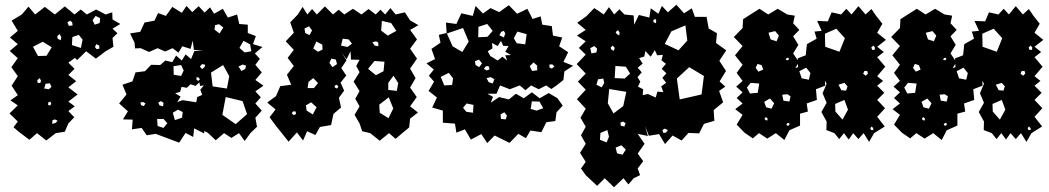

<svg xmlns="http://www.w3.org/2000/svg" viewBox="-20 -571 4420 809"><path d="M60 -15 37 -35 55 -59 20 -93 55 -127 24 -148 55 -170 29 -210 55 -250 28 -288 55 -326 21 -356 55 -385 22 -413 55 -441 29 -484 72 -510 100 -543 128 -510 169 -542 211 -510 253 -544 294 -510 320 -531 346 -510 385 -531 425 -510 453 -519 454 -489 487 -470 454 -450 475 -431 454 -411 458 -374 425 -355 384 -324 343 -355 305 -318 296 -327 268 -307 294 -281 268 -255 301 -229 268 -203 307 -173 268 -143 295 -123 268 -103 293 -77 268 -51 253 -16 215 -10 175 21 136 -10 104 18ZM402 -494 383 -504 370 -486 379 -467 400 -474ZM284 -477 276 -484 264 -477 270 -462 286 -464ZM231 -428 221 -418 223 -408 236 -401 238 -415ZM328 -404 312 -424 285 -415 283 -381 321 -369ZM198 -372 160 -395 119 -374 140 -335 176 -336ZM398 -379 386 -385 380 -373 387 -364 399 -366ZM153 -231 147 -242 137 -233 139 -221 150 -222ZM190 -220 172 -218 166 -198 186 -195 197 -205ZM196 -134 192 -143 183 -139V-128L192 -127ZM211 -68 201 -64 200 -49 214 -53 223 -62Z M636 -7 598 -1 577 -32 536 -26 539 -67 498 -68 519 -102 482 -135 513 -173 496 -214 538 -228 551 -266 591 -271 617 -298 655 -297 677 -316 706 -309 722 -337 746 -316 762 -342 785 -322 799 -356H836L797 -361L792 -400L783 -365L748 -376L732 -349L707 -368L676 -354L644 -368L608 -352L573 -368L549 -367L547 -391L528 -430L571 -437L589 -476L631 -484L646 -516L679 -504L706 -542L746 -517L766 -546L790 -520L817 -545L842 -518L865 -540L882 -513L919 -534L940 -497L979 -510L988 -470L1024 -467V-432L1058 -419L1046 -385L1086 -373L1054 -346L1075 -323L1056 -298L1083 -266L1056 -234L1090 -210L1056 -186L1079 -161L1056 -135L1083 -105L1056 -75L1063 -37L1035 -10L1011 23L987 -10L955 10L924 -10L889 20L855 -12L841 -19L840 -9L798 -30L794 6L762 -11L735 30ZM903 -469 886 -465 884 -446 905 -430 921 -455ZM1034 -384 1006 -399 989 -369 1011 -350 1039 -355ZM845 -298 832 -301 822 -291 831 -280 841 -287ZM1017 -294 1003 -299 985 -291 997 -272 1013 -280ZM920 -297 869 -265 876 -207 936 -198 946 -250ZM754 -274 743 -297 711 -292 712 -256 743 -251ZM818 -244 808 -246V-235L815 -230L822 -236ZM807 -140 811 -162 832 -171 824 -193 839 -211 823 -209 820 -224 804 -209 783 -216 767 -201 745 -205 739 -184 718 -178 741 -164 727 -141 750 -149ZM1002 -145 931 -162 917 -87 973 -48 1021 -90ZM658 -145 647 -139 652 -127 667 -123 669 -138ZM584 -141 572 -140 574 -128 586 -124 593 -135ZM750 -99 730 -109 708 -96 717 -65 747 -75ZM669 -70H642L644 -40L669 -32L685 -52Z M1141 -43 1116 -77 1141 -110 1106 -139 1143 -166 1161 -208 1207 -214 1189 -256 1218 -293 1192 -327 1218 -361 1184 -397 1218 -433 1203 -477 1235 -510 1255 -542 1275 -510 1295 -533 1315 -510 1349 -544 1383 -510 1407 -530 1431 -510 1467 -534 1503 -510 1533 -533 1563 -510 1583 -530 1603 -510 1625 -537 1647 -510 1686 -519 1708 -485 1743 -465 1708 -445 1737 -405 1708 -366 1737 -324 1708 -282 1731 -242 1708 -202 1736 -162 1708 -123 1741 -97 1708 -71 1704 -34 1675 -10 1647 14 1619 -10 1580 22 1540 -10 1506 -18 1495 -51 1474 -87 1495 -123 1477 -155 1495 -187 1470 -227 1495 -267 1481 -293 1495 -319 1459 -320 1457 -355 1440 -321 1418 -351 1440 -317 1418 -284 1439 -253 1415 -223 1430 -189 1408 -159 1417 -118 1385 -91 1375 -44 1328 -36 1309 -2 1274 -18 1257 21 1231 -13 1196 26ZM1628 -474 1589 -483 1586 -442 1614 -421 1650 -441ZM1282 -460 1263 -451 1266 -432 1284 -423 1295 -443ZM1449 -405 1424 -408 1417 -379 1444 -373 1463 -387ZM1574 -391 1565 -397 1549 -393 1559 -379 1574 -376ZM1338 -383 1313 -396 1300 -367 1320 -353 1339 -362ZM1395 -320 1376 -324 1368 -306 1381 -288 1400 -301ZM1600 -311 1558 -314 1531 -281 1564 -254 1596 -271ZM1658 -221 1638 -252 1616 -222V-192L1652 -188ZM1320 -221 1300 -242 1280 -226 1276 -200H1303ZM1406 -206 1399 -214 1390 -210 1391 -202 1400 -198ZM1618 -161 1578 -130 1580 -96 1617 -73 1637 -114ZM1291 -140 1269 -127 1272 -105 1298 -89 1314 -119ZM1226 -101 1216 -102 1209 -94 1217 -86 1227 -90Z M2064 0 2033 32 2008 -6 1964 17 1939 -26 1903 -12 1897 -50 1846 -54V-105L1801 -118L1821 -160L1786 -188L1809 -227L1787 -252L1808 -278L1777 -304L1813 -322L1798 -365L1836 -391L1829 -424L1862 -432L1859 -476L1903 -470L1924 -515L1972 -504L1984 -546L2015 -514L2047 -537L2083 -520L2124 -549L2159 -513L2202 -534L2224 -491L2258 -502L2265 -467L2305 -461L2310 -421L2349 -413L2336 -376L2374 -351L2354 -310L2395 -294L2358 -270L2354 -234L2325 -211L2303 -196L2281 -211L2250 -195L2218 -211L2194 -191L2170 -211L2128 -195L2087 -211L2072 -176H2034L2057 -163L2048 -138L2083 -162L2124 -152L2154 -176L2187 -157L2221 -182L2254 -157L2292 -179L2329 -157L2351 -126L2325 -98L2320 -61L2282 -56L2261 -14L2215 -21L2196 11L2164 -7L2127 31ZM2056 -441 2033 -470 1996 -458 1995 -414 2034 -416ZM1955 -396 1931 -453 1863 -430 1887 -376 1928 -352ZM2103 -441 2092 -437 2084 -423 2103 -413 2109 -430ZM2199 -427 2160 -438 2145 -410 2157 -389 2193 -384ZM2077 -316 2097 -332 2117 -316 2109 -338 2133 -339 2109 -353 2123 -377 2100 -378 2091 -399 2077 -377 2053 -390 2055 -367 2035 -355 2046 -335ZM1998 -320 1981 -313 1984 -297 1999 -288 2011 -304ZM2243 -295 2228 -308 2212 -292 2222 -272 2244 -275ZM2307 -300 2295 -299V-287L2305 -282L2316 -291ZM2039 -292H2027L2019 -281L2031 -274L2043 -279ZM1871 -264 1837 -247 1852 -211 1885 -213 1889 -241ZM2048 -246 2030 -242 2039 -225 2056 -219 2063 -237ZM2253 -143 2221 -144 2216 -112 2241 -105 2269 -115ZM1975 -129 1946 -135 1931 -117 1945 -100 1973 -96ZM2105 -98 2089 -89 2091 -70 2111 -68 2116 -84Z M2448 167 2428 139 2448 111 2424 73 2448 35 2428 -1 2448 -37 2426 -75 2448 -113 2411 -153 2448 -193 2415 -227 2448 -261 2410 -301 2448 -341 2419 -369 2448 -397 2411 -421 2448 -445 2412 -475 2450 -502 2484 -537 2524 -510 2546 -541 2568 -510 2590 -532 2611 -510 2650 -506 2652 -467 2672 -508 2716 -497 2722 -536 2754 -513 2769 -546 2794 -519 2830 -551 2862 -515 2895 -536 2908 -500H2957L2966 -451L3001 -431L2997 -390L3040 -359L3011 -315L3039 -272L3012 -228L3036 -206L3010 -188L3027 -140L2987 -107L2990 -62L2946 -49L2926 -9L2881 -11L2852 21L2814 0L2782 36L2757 -6L2714 1L2698 -40L2710 2L2667 -7L2696 35L2667 76L2690 108L2667 139L2677 167L2650 180L2628 206L2607 180L2567 218L2528 180L2496 212ZM2745 -484 2741 -492 2733 -486V-478L2744 -473ZM2868 -464 2809 -439 2781 -386 2839 -359 2876 -400ZM2584 -444 2574 -436 2579 -427 2589 -422 2591 -434ZM2561 -379 2553 -370 2556 -362 2567 -357 2570 -370ZM2496 -366 2484 -377 2467 -368 2472 -346 2493 -350ZM2743 -160 2750 -185 2775 -183 2766 -207 2787 -222 2771 -243 2788 -262 2768 -281 2786 -302 2767 -317 2773 -340 2749 -338 2739 -360 2722 -332 2699 -356 2695 -333 2673 -326 2688 -303 2667 -286 2684 -266 2666 -246 2678 -227 2668 -206 2690 -195 2688 -170 2710 -175ZM2617 -290 2573 -293 2570 -242 2612 -240 2635 -261ZM2946 -251 2884 -288 2832 -240 2844 -152 2936 -173ZM2522 -240 2500 -237 2493 -214 2515 -203 2526 -221ZM2619 -184 2547 -196 2541 -136 2565 -93 2606 -124ZM2616 -52 2605 -59 2594 -54 2596 -41 2611 -38ZM2781 -29 2771 -23 2775 -11 2786 -12 2794 -23ZM2539 -23 2510 -11 2508 18 2536 29 2546 5ZM2617 59 2598 41 2574 51 2580 75 2603 81Z M3117 -12 3084 -46 3109 -87 3078 -111 3109 -135 3084 -158 3109 -182 3082 -206 3109 -230 3084 -264 3109 -298 3077 -338 3109 -377 3072 -415 3109 -453 3111 -490 3142 -510 3180 -534 3217 -510 3257 -534 3297 -510 3329 -505 3322 -473 3348 -445 3322 -418 3344 -382 3322 -346 3342 -316 3341 -325 3375 -338 3380 -385 3421 -408 3412 -438 3442 -441 3423 -483 3468 -481 3484 -519 3524 -510 3546 -534 3568 -510 3597 -545 3627 -510 3652 -533 3671 -505 3698 -471 3676 -433 3713 -403 3676 -374 3704 -352 3676 -330 3710 -290 3676 -250 3701 -230 3676 -210 3706 -180 3676 -150 3709 -115 3676 -79 3708 -38 3663 -10 3642 27 3619 -10 3597 15 3575 -10 3556 17 3536 -10 3516 15 3496 -10 3462 -23 3463 -59 3441 -99 3463 -138 3446 -178 3463 -218 3456 -231 3457 -210 3418 -195 3422 -150 3379 -135 3384 -101 3351 -92V-42L3306 -22L3285 19L3249 -10L3213 13L3178 -10L3152 12ZM3504 -450 3456 -429 3457 -374 3517 -353 3540 -410ZM3246 -440 3218 -433 3227 -405 3252 -397 3262 -421ZM3660 -379 3651 -371 3655 -361H3665L3667 -370ZM3301 -328 3294 -326 3291 -319 3299 -317 3305 -322ZM3343 -288 3342 -302 3331 -284ZM3189 -296 3172 -302 3164 -285 3176 -269 3196 -278ZM3395 -263 3377 -286 3348 -271 3358 -241 3388 -235ZM3634 -272H3622L3617 -260L3628 -252L3637 -261ZM3179 -219 3143 -222 3127 -202 3140 -177 3173 -180ZM3551 -207 3538 -222 3513 -214 3525 -191 3545 -189ZM3298 -174 3276 -172 3281 -147 3306 -143 3311 -165ZM3242 -136 3224 -156 3200 -142 3208 -119 3231 -113ZM3538 -150 3499 -133 3500 -101 3530 -67 3553 -109ZM3214 -72 3207 -78 3201 -70 3207 -64H3214ZM3306 -52 3299 -53 3293 -47 3299 -40 3306 -45ZM3659 -32 3652 -38 3647 -30 3651 -23H3660Z M3780 -12 3747 -46 3772 -87 3741 -111 3772 -135 3747 -158 3772 -182 3745 -206 3772 -230 3747 -264 3772 -298 3740 -338 3772 -377 3735 -415 3772 -453 3774 -490 3805 -510 3843 -534 3880 -510 3920 -534 3960 -510 3992 -505 3985 -473 4011 -445 3985 -418 4007 -382 3985 -346 4005 -316 4004 -325 4038 -338 4043 -385 4084 -408 4075 -438 4105 -441 4086 -483 4131 -481 4147 -519 4187 -510 4209 -534 4231 -510 4260 -545 4290 -510 4315 -533 4334 -505 4361 -471 4339 -433 4376 -403 4339 -374 4367 -352 4339 -330 4373 -290 4339 -250 4364 -230 4339 -210 4369 -180 4339 -150 4372 -115 4339 -79 4371 -38 4326 -10 4305 27 4282 -10 4260 15 4238 -10 4219 17 4199 -10 4179 15 4159 -10 4125 -23 4126 -59 4104 -99 4126 -138 4109 -178 4126 -218 4119 -231 4120 -210 4081 -195 4085 -150 4042 -135 4047 -101 4014 -92V-42L3969 -22L3948 19L3912 -10L3876 13L3841 -10L3815 12ZM4167 -450 4119 -429 4120 -374 4180 -353 4203 -410ZM3909 -440 3881 -433 3890 -405 3915 -397 3925 -421ZM4323 -379 4314 -371 4318 -361H4328L4330 -370ZM3964 -328 3957 -326 3954 -319 3962 -317 3968 -322ZM4006 -288 4005 -302 3994 -284ZM3852 -296 3835 -302 3827 -285 3839 -269 3859 -278ZM4058 -263 4040 -286 4011 -271 4021 -241 4051 -235ZM4297 -272H4285L4280 -260L4291 -252L4300 -261ZM3842 -219 3806 -222 3790 -202 3803 -177 3836 -180ZM4214 -207 4201 -222 4176 -214 4188 -191 4208 -189ZM3961 -174 3939 -172 3944 -147 3969 -143 3974 -165ZM3905 -136 3887 -156 3863 -142 3871 -119 3894 -113ZM4201 -150 4162 -133 4163 -101 4193 -67 4216 -109ZM3877 -72 3870 -78 3864 -70 3870 -64H3877ZM3969 -52 3962 -53 3956 -47 3962 -40 3969 -45ZM4322 -32 4315 -38 4310 -30 4314 -23H4323Z"/></svg>

Font: Rubik Gemstones
Style: Regular
Weight: 400
Designer: Hubert and Fischer, NaN
Foundry: Hubert and Fischer, NaN
Version: Version 2.200